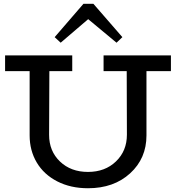

<svg xmlns="http://www.w3.org/2000/svg" viewBox="-20 -978 927 1012"><path d="M444.8 -877 299.8 -752.9 268.1 -782.2 419.9 -958H472.2L625 -782.2L594.2 -752.9ZM880.9 -686V-603H752V-264.2Q752 -143.1 666 -64.5Q580.1 14.2 443.8 14.2Q352.1 14.2 281.7 -22Q211.4 -58.1 173.8 -121.3Q136.2 -184.6 136.2 -264.2V-603H6.8V-686H360.8V-603H240.2L238.8 -267.1Q238.8 -181.6 296.1 -126.7Q353.5 -71.8 443.8 -71.8Q533.7 -71.8 591.3 -127.2Q648.9 -182.6 648.9 -268.1L647.9 -603H525.9V-686Z"/></svg>

Font: BioRhyme
Style: Regular
Weight: 400
Designer: Aoife Mooney
Foundry: Aoife Mooney Type
Version: Version 1.500;PS 001.500;hotconv 1.0.88;makeotf.lib2.5.64775